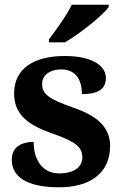

<svg xmlns="http://www.w3.org/2000/svg" viewBox="-20 -786 528 816"><path d="M188 -619V-606H256C319 -642 417 -721 442 -756V-766H285C264 -721 217 -657 188 -619ZM231 10C369 10 448 -55 448 -166C448 -250 385 -296 296 -327C187 -365 159 -386 159 -429C159 -470 197 -491 240 -491C298 -491 328 -452 328 -386C401 -386 430 -410 430 -455C430 -501 381 -548 255 -548C126 -548 40 -496 40 -389C40 -299 99 -254 207 -217C301 -184 330 -161 330 -117C330 -80 300 -49 231 -49C166 -49 123 -100 123 -183C88 -183 30 -172 30 -107C30 -40 86 10 231 10Z"/></svg>

Font: Noto Nastaliq Urdu
Style: Bold
Weight: 700
Designer: Monotype Design Team (Patrick Giasson: type design, Kamal Mansour: OpenType code, Glenda Bellarosa). Updated by Simon Co
Foundry: Monotype Imaging Inc., Simon Cozens
Version: Version 3.009